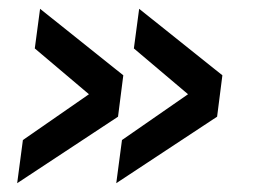

<svg xmlns="http://www.w3.org/2000/svg" viewBox="-20 -558 574 436"><path d="M244 -142 257 -240 407 -344 284 -448 296 -538 485 -387 473 -293ZM19 -142 32 -240 182 -344 59 -448 71 -538 260 -387 248 -293Z"/></svg>

Font: Tanohe Sans Medium
Style: Italic
Weight: 500
Designer: Village Type and Design LLC & Cristiano Sobral
Foundry: Cooper Hewitt Smithsonian Design Museum
Version: Version 1.00;September 29, 2021;FontCreator 13.0.0.2655 64-b